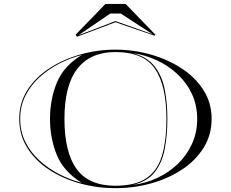

<svg xmlns="http://www.w3.org/2000/svg" viewBox="-20 -968 1200 998"><path d="M580 -852.5 380 -777 373 -787.5 528 -947.5H633L788 -787.5L783 -782.5ZM580 -858.5 773 -790 608 -897.5H553L388 -785ZM580 10Q483.5 10 394 -15Q304.5 -40 233.8 -86.8Q163 -133.5 121.5 -200.2Q80 -267 80 -350Q80 -433.5 122.5 -500Q165 -566.5 237 -613.2Q309 -660 398 -685Q487 -710 580 -710Q673 -710 762 -685Q851 -660 923 -613.2Q995 -566.5 1037.5 -500Q1080 -433.5 1080 -350Q1080 -267 1038.5 -200.2Q997 -133.5 926.2 -86.8Q855.5 -40 766 -15Q676.5 10 580 10ZM580 -697.5Q449.5 -697.5 382.2 -610.8Q315 -524 315 -350Q315 -176 378.5 -89.2Q442 -2.5 580 -2.5Q682 -2.5 739.8 -41Q797.5 -79.5 821.2 -156.8Q845 -234 845 -350Q845 -524 785.2 -610.8Q725.5 -697.5 580 -697.5ZM850 -350Q850 -266.5 836.5 -194.8Q823 -123 784.5 -73.5Q746 -24 670 -7Q737.5 -15 797.8 -43.2Q858 -71.5 904.8 -116.5Q951.5 -161.5 978.2 -220.8Q1005 -280 1005 -350Q1005 -420 978 -478.5Q951 -537 904 -581.2Q857 -625.5 796.8 -653.8Q736.5 -682 670 -692Q744.5 -672.5 783.2 -623.5Q822 -574.5 836 -504Q850 -433.5 850 -350ZM240 -350Q240 -453 276 -539.5Q312 -626 405 -682Q346 -667 289.2 -638Q232.5 -609 186.2 -567.2Q140 -525.5 112.5 -471Q85 -416.5 85 -350Q85 -283.5 112.5 -229Q140 -174.5 186.2 -132.8Q232.5 -91 289.2 -62Q346 -33 405 -18Q312 -74.5 276 -161Q240 -247.5 240 -350Z"/></svg>

Font: Engraving Unshaded CC
Style: Bold
Weight: 700
Designer: indestructible type*
Foundry: Cowboy Collective
Version: Version 1.000